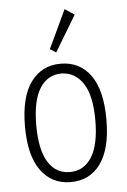

<svg xmlns="http://www.w3.org/2000/svg" viewBox="-51 -715 502 761"><g transform="rotate(-5 200.0 -334.5)"><path d="M200 8Q125 8 81.5 -51.5Q38 -111 38 -227Q38 -344 81.5 -403.5Q125 -463 200 -463Q276 -463 319 -403.5Q362 -344 362 -227Q362 -111 319 -51.5Q276 8 200 8ZM200 -32Q256 -32 287 -81.5Q318 -131 318 -228Q318 -327 286 -375Q254 -423 200 -424Q145 -424 114 -375Q83 -326 83 -228Q83 -131 113.5 -81.5Q144 -32 200 -32ZM187 -509 163 -524 235 -677 273 -652Z"/></g></svg>

Font: Inconsolata Condensed Light
Style: Regular
Weight: 300
Width: 3
Monospace: yes
Designer: Raph Levien, Cyreal, Brenton Simpson
Foundry: Raph Levien, Cyreal, Google
Version: Version 3.001; ttfautohint (v1.8.2.53-6de2)